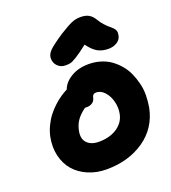

<svg xmlns="http://www.w3.org/2000/svg" viewBox="-155 -1009 984 1103"><g transform="rotate(-20 337.0 -457.0)"><path d="M290 -662.1Q259.8 -662.1 240.5 -682.6Q221.2 -703.1 223.1 -732.9Q224.6 -753.4 243.7 -773.7Q262.7 -793.9 331.1 -839.8Q383.3 -872.1 408.9 -883.1Q434.6 -894 462.9 -894Q495.1 -894 514.9 -882.3Q534.7 -870.6 548.8 -846.2Q560.5 -826.2 575.4 -810.1Q590.3 -793.9 601.1 -785.2Q611.8 -776.4 621.1 -767.3Q630.4 -758.3 633.8 -747.1Q637.2 -735.8 633.8 -720.2Q629.4 -695.8 606.9 -681.4Q584.5 -667 554.2 -667Q516.1 -667 488.5 -682.4Q460.9 -697.8 432.1 -736.8Q387.2 -701.2 359.4 -684.3Q331.5 -667.5 320.1 -664.8Q308.6 -662.1 290 -662.1ZM308.1 -20Q246.6 -20 195.8 -41.7Q145 -63.5 112.5 -100.8Q80.1 -138.2 67.1 -191.4Q54.2 -244.6 65.9 -305.2Q72.8 -338.9 87.9 -370.1Q103 -401.4 121.3 -425Q139.6 -448.7 162.4 -469.7Q185.1 -490.7 206.1 -504.9Q227.1 -519 248 -529.8Q261.7 -569.3 306.9 -596.7Q352.1 -624 415 -624Q453.1 -624 487.5 -613.5Q522 -603 548.6 -584Q575.2 -564.9 597.4 -538.8Q619.6 -512.7 633.5 -481.4Q647.5 -450.2 656 -415Q664.6 -379.9 664.1 -343Q663.6 -306.2 657.2 -269Q632.8 -150.9 536.9 -85.4Q440.9 -20 308.1 -20ZM232.9 -284.2Q223.1 -235.8 247.8 -210Q272.5 -184.1 319.8 -184.1Q386.7 -184.1 431.4 -214.1Q476.1 -244.1 485.8 -293.9Q493.2 -330.1 483.6 -367.9Q474.1 -405.8 451.2 -430.9Q428.2 -456.1 399.9 -456.1Q378.4 -456.1 374 -432.1Q370.6 -414.6 356.2 -404.8Q341.8 -395 323.2 -395H310.1Q273.4 -367.7 256.6 -342.5Q239.7 -317.4 232.9 -284.2Z"/></g></svg>

Font: Shantell Sans Irregular Bouncy
Style: Italic
Weight: 800
Italic angle: -11.31°
Designer: Stephen Nixon, Anya Danilova, Shantell Martin
Foundry: Arrow Type
Version: Version 1.006;[9816181b4]